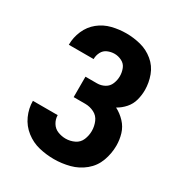

<svg xmlns="http://www.w3.org/2000/svg" viewBox="-176 -864 929 993"><g transform="rotate(30 288.0 -367.5)"><path d="M290 8Q337 8 383 -4Q429 -16 466 -46.5Q503 -77 519.5 -122Q536 -167 536 -214Q536 -249 526 -282.5Q516 -316 491.5 -342Q467 -368 436 -384Q463 -399 483.5 -422.5Q504 -446 512 -476Q520 -506 520 -536Q520 -580 504.5 -622Q489 -664 454.5 -692.5Q420 -721 377.5 -732Q335 -743 291 -743Q248 -743 206 -732.5Q164 -722 130.5 -695Q97 -668 79.5 -627.5Q62 -587 62 -545V-543H210V-544Q210 -565 220 -584.5Q230 -604 250 -612.5Q270 -621 291 -621Q313 -621 334 -610.5Q355 -600 363.5 -578.5Q372 -557 372 -534Q372 -511 363 -488.5Q354 -466 333 -454.5Q312 -443 288 -443H219V-321H288Q316 -321 341 -308.5Q366 -296 377 -270Q388 -244 388 -216Q388 -189 377.5 -163.5Q367 -138 342 -126Q317 -114 290 -114Q266 -114 243 -123Q220 -132 207 -153.5Q194 -175 194 -199H46Q46 -154 65 -112Q84 -70 120.5 -41.5Q157 -13 201 -2.5Q245 8 290 8Z"/></g></svg>

Font: Iosevka Sparkle Heavy
Style: Regular
Weight: 900
Designer: Belleve Invis
Foundry: Belleve Invis
Version: Version 4.5.0; ttfautohint (v1.8.3)